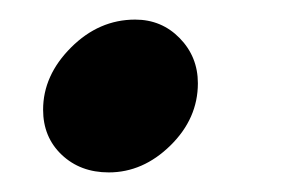

<svg xmlns="http://www.w3.org/2000/svg" viewBox="-20 -164 306 196"><path d="M24 -52Q24 -87 52.5 -115.5Q81 -144 118 -144Q145 -144 163.5 -125Q182 -106 182 -79Q182 -43 154 -15.5Q126 12 91 12Q62 12 43 -6Q24 -24 24 -52Z"/></svg>

Font: KoHo
Style: Bold Italic
Weight: 700
Italic angle: -10°
Version: Version 1.000; ttfautohint (v1.6)